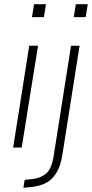

<svg xmlns="http://www.w3.org/2000/svg" viewBox="-20 -706 440 919"><path d="M133 -624 143 -686H200L190 -624ZM43 0 120 -487H162L84 0ZM333 -624 343 -686H400L390 -624ZM92 193 98 155 135 151Q174 147 200.5 125Q227 103 237 40L320 -487H361L278 38Q272 74 260.5 100.5Q249 127 231 146Q213 165 188.5 175Q164 185 132 189Z"/></svg>

Font: Nunito Sans 10pt Condensed ExtraLight
Style: Italic
Weight: 250
Width: 3
Italic angle: -9°
Designer: Vernon Adams
Foundry: Vernon Adams
Version: Version 3.101;gftools[0.9.27]